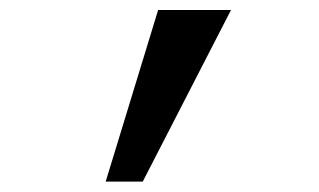

<svg xmlns="http://www.w3.org/2000/svg" viewBox="-20 -713 626 377"><path d="M187.5 -356.4H260.3L433.6 -693.4H290.5Z"/></svg>

Font: Cascadia Code PL
Style: Regular
Weight: 400
Monospace: yes
Designer: Aaron Bell
Foundry: Saja Typeworks
Version: Version 2404.023